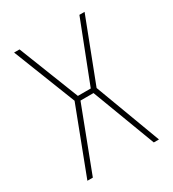

<svg xmlns="http://www.w3.org/2000/svg" viewBox="-125 -541 549 611"><g transform="rotate(-30 149.5 -235.0)"><path d="M262 0 171 -241 260 -470H279L191 -241L281 0ZM18 0 110 -241 20 -470H40L130 -241L38 0ZM117 -232V-249H183V-232Z"/></g></svg>

Font: Smooch Sans Thin
Style: Regular
Weight: 100
Designer: Robert E. Leuschke
Foundry: Robert E. Leuschke
Version: Version 1.010